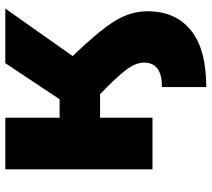

<svg xmlns="http://www.w3.org/2000/svg" viewBox="-56 -526 780 707"><g transform="rotate(-90 333.5 -172.0)"><path d="M457 -31Q457 -62 430 -97.5Q403 -133 341 -193H254V0H64V-542H254V-342H322L455 -542H656L481 -294Q569 -203 607.5 -143Q646 -83 646 -18Q646 84 576.5 141Q507 198 367 198V35Q457 35 457 -31Z"/></g></svg>

Font: Chess Sans ExtraBold
Style: Regular
Weight: 800
Designer: Wolf Bōese
Foundry: Wolf Bōese
Version: Version 7.223